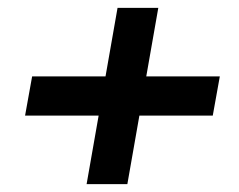

<svg xmlns="http://www.w3.org/2000/svg" viewBox="-20 -535 611 490"><path d="M201 -65 280 -515H384L305 -65ZM44 -240 62 -340H541L523 -240Z"/></svg>

Font: DM Sans 20pt SemiBold
Style: Italic
Weight: 600
Italic angle: -10°
Version: Version 4.004;gftools[0.9.30]